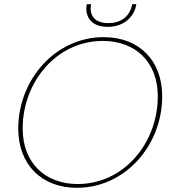

<svg xmlns="http://www.w3.org/2000/svg" viewBox="-20 -887 832 915"><path d="M347 8C577 8 753 -195 753 -428C753 -597 645 -710 474 -710C243 -710 67 -506 67 -274C67 -105 176 8 347 8ZM350 -10C197 -10 88 -109 88 -275C88 -494 248 -692 470 -692C623 -692 732 -594 732 -428C732 -204 569 -10 350 -10ZM629 -863 630 -867H610C600 -810 558 -777 496 -777C434 -777 404 -810 414 -867H394L393 -863C385 -815 408 -759 493 -759C578 -759 621 -815 629 -863Z"/></svg>

Font: Poppins Devanagari Thin
Style: Italic
Weight: 100
Italic angle: -10°
Designer: Ninad Kale (Devanagari), Jonny Pinhorn (Latin)
Foundry: Indian Type Foundry
Version: 4.005